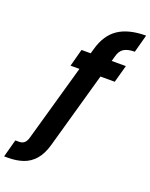

<svg xmlns="http://www.w3.org/2000/svg" viewBox="-324 -871 942 1204"><g transform="rotate(20 147.0 -269.0)"><path d="M-142 239 -110 121H-85Q-64 121 -50.5 109.5Q-37 98 -30 72L156 -585Q184 -686 252.5 -731.5Q321 -777 436 -777L404 -658Q358 -658 332 -642Q306 -626 296 -585L111 72Q93 135 60.5 172Q28 209 -16.5 224Q-61 239 -116 239ZM55 -438 86 -554H382L350 -438Z"/></g></svg>

Font: DM Sans 36pt ExtraBold
Style: Italic
Weight: 800
Italic angle: -10°
Designer: Colophon Foundry, Jonny Pinhorn
Foundry: Colophon Foundry
Version: Version 4.004;gftools[0.9.30]